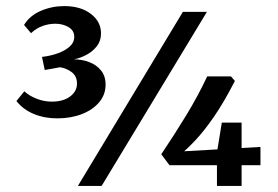

<svg xmlns="http://www.w3.org/2000/svg" viewBox="-20 -611 912 631"><path d="M168 -222Q126 -222 91 -236.5Q56 -251 34 -279L60 -311Q76 -296 100.5 -286.5Q125 -277 150 -277Q188 -277 210.5 -294Q233 -311 233 -336Q233 -361 215.5 -374Q198 -387 177 -390Q162 -387 150.5 -385Q139 -383 127 -381L118 -424Q145 -427 169 -435.5Q193 -444 208.5 -457.5Q224 -471 224 -490Q224 -511 205 -522Q186 -533 162 -533Q140 -533 119.5 -525.5Q99 -518 82 -502L59 -529Q78 -560 114.5 -575.5Q151 -591 191 -591Q245 -591 278.5 -565.5Q312 -540 312 -501Q312 -477 298.5 -459.5Q285 -442 264.5 -431Q244 -420 223 -416Q249 -416 273 -407Q297 -398 312 -379.5Q327 -361 327 -333Q327 -300 306 -275Q285 -250 249 -236Q213 -222 168 -222ZM236 0 581 -572H660L314 0ZM510 -104Q553 -168 592 -232Q631 -296 661 -360H739L752 -345Q716 -275 684 -228.5Q652 -182 623 -151Q594 -120 568 -99L552 -112L836 -128V-68H537ZM693 -110 709 -208H774V0H693Z"/></svg>

Font: Rasa SemiBold
Style: Regular
Weight: 600
Designer: Anna Giedrys (Yrsa+Rasa design), David Brezina (Yrsa art-direction, Rasa art-direction, design)
Foundry: Rosetta Type Foundry
Version: Version 2.004